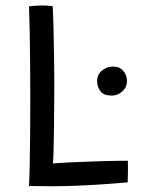

<svg xmlns="http://www.w3.org/2000/svg" viewBox="-20 -668 520 685"><path d="M83.5 -4.5Q85 -32 86 -80.2Q87 -128.5 87.5 -188.8Q88 -249 88 -313Q88 -377.5 87.5 -440.5Q87 -503.5 86 -556.8Q85 -610 83.5 -645.5Q90 -646.5 103 -647.5Q116 -648.5 129 -648.5Q139.5 -648.5 151.5 -647.8Q163.5 -647 168 -646Q170 -607 171.2 -554Q172.5 -501 173.2 -441.2Q174 -381.5 173.5 -321.2Q173 -261 172.5 -207.5Q172 -167 171.2 -135Q170.5 -103 169 -85Q202 -87.5 247.5 -89.5Q293 -91.5 342.2 -93Q391.5 -94.5 436 -94.5Q436.5 -86 436.5 -72.2Q436.5 -58.5 436.2 -43.8Q436 -29 435.5 -17.5Q380.5 -12.5 332.5 -9.5Q284.5 -6.5 241.5 -5Q200 -3.5 161.2 -3.5Q122.5 -3.5 83.5 -4.5ZM378.5 -327Q350.5 -327 338.5 -342.2Q326.5 -357.5 326.5 -379Q326.5 -401.5 343.5 -416Q360.5 -430.5 383.5 -430.5Q406.5 -430.5 419.8 -415Q433 -399.5 433 -379Q433 -357.5 416.8 -342.2Q400.5 -327 378.5 -327Z"/></svg>

Font: Grandstander Thin Light
Style: Regular
Weight: 300
Version: Version 1.200